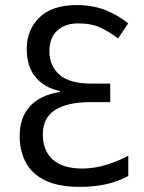

<svg xmlns="http://www.w3.org/2000/svg" viewBox="-20 -727 567 757"><path d="M282.7 -707Q348.1 -707 398.7 -686Q449.2 -665 485.4 -634.8L445.3 -575.2Q411.6 -601.6 376 -618.2Q340.3 -634.8 287.1 -634.8Q236.8 -634.8 205.8 -606.4Q174.8 -578.1 174.8 -525.4Q174.8 -466.8 214.8 -432.1Q254.9 -397.5 338.9 -397.5H414.6V-324.2H333.5Q246.6 -324.2 197.8 -293.7Q148.9 -263.2 148.9 -197.3Q148.9 -132.8 188.2 -97.7Q227.5 -62.5 304.2 -62.5Q350.6 -62.5 398.4 -76.9Q446.3 -91.3 485.8 -113.3V-33.2Q408.7 9.8 295.4 9.8Q209.5 9.8 157.2 -16.1Q105 -42 81.3 -87.2Q57.6 -132.3 57.6 -190.4Q57.6 -264.6 98.6 -308.6Q139.6 -352.5 216.3 -364.3V-368.2Q157.2 -379.9 121.3 -421.6Q85.4 -463.4 85.4 -534.2Q85.4 -609.9 135.7 -658.4Q186 -707 282.7 -707Z"/></svg>

Font: Lunasima
Style: Regular
Weight: 400
Designer: The DocRepair Project, Monotype Design Team
Foundry: Google
Version: Version 2.009